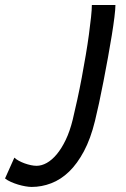

<svg xmlns="http://www.w3.org/2000/svg" viewBox="-180 -508 495 755"><path d="M273.9 -488.3Q273.9 -472.7 270 -440.9Q266.1 -409.2 259.5 -368.4Q252.9 -327.6 244.4 -281Q235.8 -234.4 227.1 -189Q218.3 -143.6 209.5 -102.5Q200.7 -61.5 193.4 -32.2Q176.3 37.6 150.1 86.7Q124 135.7 91.6 167Q59.1 198.2 21.5 212.6Q-16.1 227.1 -55.7 227.1Q-65.9 227.1 -80.1 224.6Q-94.2 222.2 -108.9 217.8Q-123.5 213.4 -137.2 207.3Q-150.9 201.2 -160.2 193.8L-123.5 111.8Q-117.2 118.2 -106.4 124Q-95.7 129.9 -83.5 134.3Q-71.3 138.7 -58.8 141.4Q-46.4 144 -36.1 144Q-16.6 144 3.7 132.8Q23.9 121.6 43 98.9Q62 76.2 78.4 42.2Q94.7 8.3 106 -37.6Q114.7 -73.7 124 -116.5Q133.3 -159.2 141.6 -203.4Q149.9 -247.6 157.2 -291Q164.6 -334.5 169.7 -372.6Q174.8 -410.6 178 -440.7Q181.2 -470.7 181.2 -488.3Z"/></svg>

Font: Andika New Basic
Style: Italic
Weight: 400
Italic angle: -14°
Designer: Victor Gaultney, Annie Olsen, Julie Remington, Don Collingsworth, Eric Hays
Foundry: SIL International
Version: Version 5.500